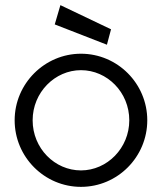

<svg xmlns="http://www.w3.org/2000/svg" viewBox="-20 -727 631 747"><path d="M396 -553 412 -613 215 -707 193 -632ZM553 -259C553 -402 437 -518 295 -518C154 -518 37 -402 37 -259C37 -116 153 0 295 0C438 0 553 -117 553 -259ZM483 -259C483 -151 397 -64 295 -64C193 -64 107 -150 107 -259C107 -368 194 -454 295 -454C397 -454 483 -368 483 -259Z"/></svg>

Font: LilGrotesk
Style: Regular
Weight: 400
Designer: Bastien Sozeau
Foundry: NBR — Bastien Sozeau
Version: Version 2.001